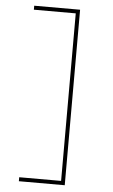

<svg xmlns="http://www.w3.org/2000/svg" viewBox="-59 -810 566 959"><g transform="rotate(5 224.0 -330.0)"><path d="M73 110V90H283V-750H73V-770H303V110Z"/></g></svg>

Font: Enso Thin
Style: Regular
Weight: 100
Designer: Coji Morishita
Foundry: UNDERFOREST DESIGN
Version: Version 1.000